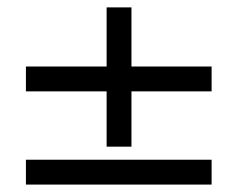

<svg xmlns="http://www.w3.org/2000/svg" viewBox="-20 -497 640 517"><path d="M49.8 0V-66.9H549.8V0ZM334 -317.9H549.8V-251H334V-102.1H267.1V-251H49.8V-317.9H267.1V-477.1H334Z"/></svg>

Font: Arcon-Regular
Style: Regular
Weight: 400
Designer: M. Zarth
Foundry: martin zarth - visuelle & digitale kommunikation
Version: Version 1.131;PS 001.131;hotconv 1.0.70;makeotf.lib2.5.58329